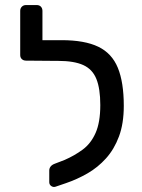

<svg xmlns="http://www.w3.org/2000/svg" viewBox="-20 -730 564 760"><path d="M200 9Q191 12 183 6.5Q175 1 175 -9V-55Q175 -64 180.5 -71Q186 -78 197 -82L236 -97Q275 -114 307.5 -138Q340 -162 358.5 -204Q377 -246 377 -314Q377 -379 361.5 -417.5Q346 -456 309.5 -472.5Q273 -489 210 -489H180Q170 -489 163.5 -495.5Q157 -502 157 -512V-548Q157 -558 163.5 -564.5Q170 -571 180 -571H224Q315 -571 369 -545Q423 -519 446.5 -461.5Q470 -404 470 -311Q470 -241 451 -190Q432 -139 399.5 -103Q367 -67 326 -43.5Q285 -20 241 -5ZM202 -489 83 -490Q73 -490 66.5 -496Q60 -502 60 -512V-687Q60 -697 66.5 -703.5Q73 -710 83 -710H125Q136 -710 142 -703.5Q148 -697 148 -687V-571H204Z"/></svg>

Font: Rubik Light
Style: Regular
Weight: 400
Version: Version 2.101